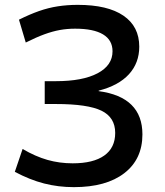

<svg xmlns="http://www.w3.org/2000/svg" viewBox="-20 -760 680 790"><path d="M284 10Q220 10 161.5 -5Q103 -20 41 -53L73 -147Q126 -116 175.5 -102Q225 -88 279 -88Q364 -88 409 -120Q454 -152 454 -213Q454 -277 397.5 -304.5Q341 -332 210 -332H164V-426H210Q320 -426 381.5 -458.5Q443 -491 443 -549Q443 -595 404 -618.5Q365 -642 289 -642Q256 -642 226 -636.5Q196 -631 163 -619Q130 -607 86 -585L58 -679Q102 -701 140.5 -714.5Q179 -728 218 -734Q257 -740 300 -740Q423 -740 488 -695.5Q553 -651 553 -568Q553 -501 510.5 -454.5Q468 -408 386 -387V-385Q476 -373 521 -328.5Q566 -284 566 -207Q566 -105 491.5 -47.5Q417 10 284 10Z"/></svg>

Font: M PLUS 2 Thin Medium
Style: Regular
Weight: 500
Version: Version 1.001